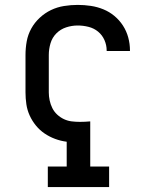

<svg xmlns="http://www.w3.org/2000/svg" viewBox="-20 -763 640 783"><path d="M175 0V-84H252V-185Q228 -188 205 -196.5Q182 -205 162 -218.5Q142 -232 126.5 -251Q111 -270 101 -292Q91 -314 87.5 -338Q84 -362 84 -386V-539Q84 -567 89 -594.5Q94 -622 107.5 -646.5Q121 -671 142 -690.5Q163 -710 188 -722Q213 -734 241 -738.5Q269 -743 297 -743Q324 -743 350.5 -739Q377 -735 401.5 -725Q426 -715 446.5 -698Q467 -681 481.5 -658.5Q496 -636 503 -610Q510 -584 510 -558Q510 -557 510 -556.5Q510 -556 510 -555H415Q415 -556 415 -556Q415 -556 415 -557Q415 -579 406 -599.5Q397 -620 380 -634Q363 -648 341 -653.5Q319 -659 297 -659Q273 -659 250 -651.5Q227 -644 210 -627Q193 -610 186 -586.5Q179 -563 179 -539V-386Q179 -370 182.5 -353.5Q186 -337 193.5 -322Q201 -307 213.5 -295.5Q226 -284 241 -277Q256 -270 272.5 -268Q289 -266 306 -266Q317 -266 327 -266.5Q337 -267 348 -268V-84H425V0Z"/></svg>

Font: Iosevka Curly Slab MdEx
Style: Regular
Weight: 500
Width: 7
Monospace: yes
Designer: Belleve Invis
Foundry: Belleve Invis
Version: Version 11.1.0; ttfautohint (v1.8.3)